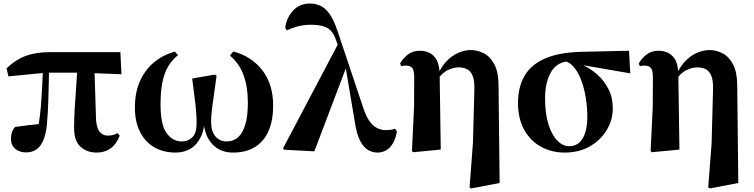

<svg xmlns="http://www.w3.org/2000/svg" viewBox="-20 -846 4263 1086"><path d="M127 16Q91 16 66.5 -4Q42 -24 42 -61Q42 -80 47.5 -97.5Q53 -115 66 -128Q104 -133 142 -138Q169 -141 199 -144Q206 -190 211 -240Q216 -306 219 -369Q221 -403 222 -433L28 -414L17 -459Q64 -506 122 -528.5Q180 -551 263 -551H661L667 -426L515 -432L523 -176Q525 -124 543 -101.5Q561 -79 588 -79Q607 -79 619.5 -82.5Q632 -86 646 -93L657 -78Q638 -30 605 -6.5Q572 17 527 17Q472 17 435.5 -16Q399 -49 399 -122Q399 -172 402.5 -232Q406 -292 411 -357Q413 -396 416 -435H257Q257 -409 256 -381Q255 -324 253 -267.5Q251 -211 247 -164Q242 -75 213 -29.5Q184 16 127 16Z M974 17Q902 17 850 -14.5Q798 -46 770.5 -103Q743 -160 743 -238Q743 -324 772 -388Q801 -452 852 -494Q903 -536 969 -554L987 -534Q935 -493 911.5 -427.5Q888 -362 888 -255Q888 -141 922 -93.5Q956 -46 1008 -46Q1044 -46 1068 -69.5Q1092 -93 1092 -147Q1092 -207 1083.5 -271.5Q1075 -336 1067 -402L1194 -424L1205 -418Q1201 -384 1193.5 -334.5Q1186 -285 1180 -237Q1174 -189 1174 -157Q1174 -104 1198 -75Q1222 -46 1263 -46Q1300 -46 1326.5 -69.5Q1353 -93 1367.5 -141.5Q1382 -190 1382 -265Q1382 -355 1357.5 -421.5Q1333 -488 1281 -531L1299 -555Q1402 -528 1463.5 -449Q1525 -370 1525 -248Q1525 -165 1499 -105.5Q1473 -46 1422.5 -14.5Q1372 17 1298 17Q1222 17 1177 -35Q1145 -71 1134 -133Q1129 -98 1116 -72Q1094 -26 1057 -4.5Q1020 17 974 17Z M1587 1 1581 -7 1890 -593 1880 -621Q1862 -673 1828.5 -689.5Q1795 -706 1742 -706Q1696 -706 1661 -696Q1626 -686 1603 -674L1593 -688Q1601 -747 1638 -786.5Q1675 -826 1733 -826Q1789 -826 1825.5 -789.5Q1862 -753 1890 -668L2035 -235Q2051 -187 2070.5 -160Q2090 -133 2113.5 -121.5Q2137 -110 2164 -110Q2176 -110 2190.5 -112Q2205 -114 2215 -118L2225 -102Q2216 -46 2187 -14.5Q2158 17 2114 17Q2086 17 2060.5 1.5Q2035 -14 2016 -51.5Q1997 -89 1987 -156L1936 -459L1758 10Z M2310 9 2322 -240 2323 -406Q2323 -447 2312 -461Q2301 -475 2277 -475Q2270 -475 2263.5 -474.5Q2257 -474 2249 -472L2243 -487Q2259 -516 2287 -537.5Q2315 -559 2354 -559Q2387 -559 2412 -545.5Q2437 -532 2452 -503Q2463 -479 2466 -443Q2482 -474 2503 -497Q2535 -531 2572 -547Q2609 -563 2644 -563Q2679 -563 2715 -545.5Q2751 -528 2775.5 -483.5Q2800 -439 2800 -357L2806 189L2645 220L2636 214L2655 -37L2663 -334Q2665 -387 2654 -415.5Q2643 -444 2622 -454.5Q2601 -465 2574 -465Q2546 -465 2514 -450Q2487 -437 2467 -412L2473 0L2318 15Z M3174 17Q3100 17 3040 -16Q2980 -49 2945 -112Q2910 -175 2910 -263Q2910 -353 2946.5 -416.5Q2983 -480 3062.5 -515Q3142 -550 3272 -553L3538 -559L3545 -431L3279 -477Q3321 -457 3358 -425Q3397 -390 3421.5 -342.5Q3446 -295 3446 -233Q3446 -167 3411.5 -110Q3377 -53 3316 -18Q3255 17 3174 17ZM3182 -498Q3127 -488 3099 -442Q3063 -383 3063 -290Q3063 -202 3082.5 -141.5Q3102 -81 3133 -50Q3164 -19 3198 -19Q3250 -19 3276 -63.5Q3302 -108 3302 -185Q3302 -239 3293 -294.5Q3284 -350 3266 -396.5Q3248 -443 3221 -472Q3203 -491 3182 -498Z M3660 9 3672 -240 3673 -406Q3673 -447 3662 -461Q3651 -475 3627 -475Q3620 -475 3613.5 -474.5Q3607 -474 3599 -472L3593 -487Q3609 -516 3637 -537.5Q3665 -559 3704 -559Q3737 -559 3762 -545.5Q3787 -532 3802 -503Q3813 -479 3816 -443Q3832 -474 3853 -497Q3885 -531 3922 -547Q3959 -563 3994 -563Q4029 -563 4065 -545.5Q4101 -528 4125.5 -483.5Q4150 -439 4150 -357L4156 189L3995 220L3986 214L4005 -37L4013 -334Q4015 -387 4004 -415.5Q3993 -444 3972 -454.5Q3951 -465 3924 -465Q3896 -465 3864 -450Q3837 -437 3817 -412L3823 0L3668 15Z"/></svg>

Font: Early Summer Mincho Heavy
Style: Regular
Weight: 900
Designer: GuiWonder
Version: Version 1.002